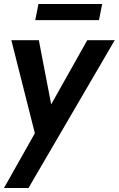

<svg xmlns="http://www.w3.org/2000/svg" viewBox="-23 -702 596 964"><path d="M-3 242 152 -33 34 -500H172L234 -178L415 -500H553L120 242ZM154 -601 170 -682H490L474 -601Z"/></svg>

Font: Cabin VF Beta
Style: Italic
Weight: 400
Italic angle: -7°
Designer: Pablo Impallari
Foundry: Pablo Impallari. http://www.impallari.com Igino Marini. http://www.ikern.com
Version: Version 2.300